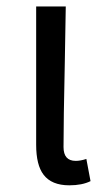

<svg xmlns="http://www.w3.org/2000/svg" viewBox="-20 -550 325 583"><path d="M190.4 12.7Q136.7 12.7 112.3 -19.5Q89.8 -48.8 89.8 -110.4V-320.3V-530.3H179.7Q178.7 -475.6 176.8 -362.3Q172.9 -182.6 172.9 -103.5Q172.9 -61.5 210 -61.5Q224.6 -61.5 242.2 -67.4L254.9 0Q229.5 12.7 190.4 12.7Z"/></svg>

Font: Bpmf GenSeki Gothic R
Style: R
Weight: 400
Foundry: But Ko
Version: Version 1.320